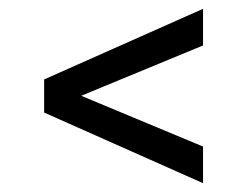

<svg xmlns="http://www.w3.org/2000/svg" viewBox="-20 -514 560 435"><path d="M80 -259V-334L440 -494V-411L164 -297L440 -182V-99Z"/></svg>

Font: Ropa Sans
Style: Regular
Weight: 400
Designer: Botio Nikoltchev
Foundry: Botjo Nikoltchev
Version: Version 1.002